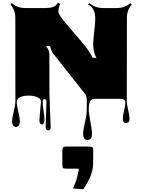

<svg xmlns="http://www.w3.org/2000/svg" viewBox="-20 -708 1021 1376"><path d="M647.9 368.7 647.5 461.4Q647.5 548.8 576.2 648.4L502.4 642.6Q531.2 584 541.5 522L544.9 501H466.3Q436.5 501 431.6 496.1Q426.8 491.2 426.8 461.4V401.9Q426.8 399.4 426.8 378.7Q426.8 357.9 430.4 350.1Q434.1 342.3 453.6 342.3H588.4Q591.8 342.3 612.3 342.3Q632.8 342.3 640.4 345.9Q647.9 349.6 647.9 368.7ZM262.2 151.4 273.9 19Q273.9 3.4 256.3 -6.8Q227.5 -22.9 186 -22.9Q130.4 -22.9 109.4 -1Q100.1 8.8 100.1 27.6Q100.1 46.4 111.3 93.3Q122.6 140.1 122.6 159.4Q122.6 178.7 115.5 190.2Q108.4 201.7 94.7 201.7Q81.1 201.7 73.7 190.2Q66.4 178.7 66.4 159.2Q66.4 139.6 78.4 91.8Q90.3 43.9 90.3 19.5L89.8 -579.1Q89.8 -636.7 54.7 -675.3L64.9 -685.5Q104.5 -650.4 161.1 -650.4H307.1Q338.4 -650.4 360.1 -658Q381.8 -665.5 395 -688L411.1 -680.2Q398.4 -649.9 398.4 -623Q398.4 -601.1 475.6 -512.7Q576.2 -397.5 605 -357.9Q633.8 -318.4 642.6 -293.9H671.9Q647.9 -329.1 647.9 -393.1Q647.9 -422.9 655.3 -482.2Q662.6 -541.5 662.6 -571.3Q662.6 -651.4 611.8 -675.3L622.1 -685.5Q661.6 -650.4 718.3 -650.4H818.4Q875 -650.4 914.6 -685.5L924.3 -675.3Q889.6 -636.2 889.6 -579.1L888.7 17.1Q888.7 38.1 898.4 79.8Q908.2 121.6 908.2 142.6Q908.2 173.8 884.3 173.8Q860.4 173.8 860.4 142.6Q860.4 122.1 869.6 82.3Q878.9 42.5 878.9 27.6Q878.9 12.7 869.1 6.3Q859.4 0 850.1 0H657.2Q616.2 0 616.2 74.7Q616.2 105.5 627.7 163.8Q639.2 222.2 639.2 252Q639.2 294.4 607.4 294.4Q575.7 294.4 575.7 251.5Q575.7 224.1 588.1 171.9Q600.6 119.6 601.1 93.3L602.1 28.3Q603.5 -17.1 592.8 -30.8L358.9 -327.1Q349.6 -339.4 338.4 -377.9L308.6 -377Q334 -350.6 334 -318.4V-39.6L343.3 207.5Q343.3 215.3 338.6 220.9Q334 226.6 325.9 226.6Q317.9 226.6 312.5 220Q307.1 213.4 307.1 205.1L313 17.6Q313 11.7 308.6 6.8Q304.2 2 298.3 2Q285.6 2 285.6 21.5Q285.6 41 292.2 85.4Q298.8 129.9 298.8 146.5Q298.8 183.6 280.5 183.6Q262.2 183.6 262.2 151.4Z"/></svg>

Font: Nosifer Caps
Style: Regular
Weight: 800
Version: Version 001.002